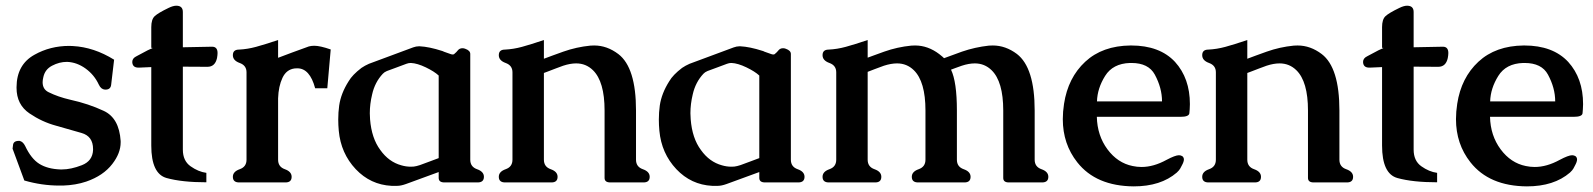

<svg xmlns="http://www.w3.org/2000/svg" viewBox="-20 -642 5692 686"><path d="M240.2 -477.5Q315.4 -473.6 387.7 -428.7L377 -337.9Q374.5 -321.8 356.9 -321.8H355Q340.8 -322.8 333 -339.8Q316.9 -374.5 285.9 -397Q254.9 -419.4 220.2 -420.9H218.8Q191.9 -420.9 166 -407.2Q140.6 -394 134.8 -366.2Q132.3 -356 132.3 -348.1Q132.3 -322.8 153.8 -312.5Q187 -295.9 231.4 -285.6Q295.9 -271.5 350.8 -245.8Q405.8 -220.2 411.1 -138.2V-133.3Q411.1 -94.7 381.3 -56.2Q349.1 -14.2 288.1 6.8Q250.5 19.5 205.1 21H191.4Q129.4 21 66.9 2.9L24.9 -110.8L26.4 -122.6Q27.3 -138.7 47.4 -138.7H49.8Q62 -136.2 69.8 -120.6Q91.3 -74.7 120.8 -56.4Q150.4 -38.1 195.8 -36.6H201.7Q233.4 -36.6 272.5 -51.8Q311 -66.9 312.5 -106.4V-109.4Q312.5 -155.3 271 -167Q219.2 -181.6 180.2 -192.9Q129.9 -206.5 85.4 -236.8Q39.1 -268.1 39.1 -328.1V-330.6Q39.6 -411.1 103 -446.3Q159.2 -478 227.5 -478Q233.9 -478 240.2 -477.5Z M520.5 -402.3Q514.6 -402.3 477.5 -400.4H474.6Q453.6 -400.4 452.6 -419.9V-420.9Q452.6 -434.1 468.3 -441.4Q477.5 -445.8 507.8 -462.4Q515.6 -466.3 523.9 -469.7Q525.4 -470.2 525.4 -470.7Q525.4 -471.2 520.5 -471.2V-544.9Q520.5 -572.8 532.7 -584.2Q544.9 -595.7 582.5 -613.8Q598.6 -621.6 609.9 -621.6Q633.3 -621.6 633.3 -599.1V-473.1L737.3 -475.1H737.8Q757.3 -475.1 757.3 -452.6Q757.3 -445.3 755.4 -434.6Q748.5 -403.3 721.2 -403.3L633.3 -403.8V-107.4Q633.3 -67.4 660.9 -47.9Q688.5 -28.3 717.3 -24.4V9.3Q630.4 9.3 575.4 -5.9Q520.5 -21 520.5 -122.1Z M973.6 -290.5V-71.3Q973.6 -45.9 997.8 -37.4Q1022 -28.8 1022 -10.3Q1022 9.8 1000 9.8H834.5Q812 9.8 812 -10.3Q812 -28.8 836.4 -37.4Q860.8 -45.9 860.8 -71.3V-383.8Q860.8 -408.2 836.4 -417Q812 -425.8 812 -444.8Q812 -464.8 834 -464.8Q864.3 -466.3 894.8 -474.6Q925.3 -482.9 973.6 -499V-435.5L1024.4 -454.6Q1062 -468.8 1083.5 -476.1Q1092.3 -478.5 1103 -478.5Q1123.5 -478.5 1161.6 -465.3L1149.4 -326.7H1106Q1086.9 -397.9 1042.5 -397.9Q1037.6 -397.9 1033.2 -397.5Q1003.4 -394 989.3 -364Q975.1 -334 973.6 -290.5Z M1547.4 -27.3 1430.2 15.6Q1412.1 22 1399.4 22H1378.9Q1303.7 18.1 1251 -37.6Q1197.8 -94.2 1190.4 -174.8Q1188.5 -195.3 1188.5 -214.8Q1188.5 -240.7 1191.9 -265.1Q1198.2 -308.6 1225.6 -351.6Q1238.8 -374.5 1271.5 -399.4Q1283.7 -407.7 1298.3 -414.1Q1337.9 -428.7 1377.2 -443.4Q1416.5 -458 1456.1 -472.7Q1466.8 -476.6 1476.6 -476.6H1479.5Q1512.7 -475.1 1559.6 -460Q1564.5 -458.5 1565.4 -457.5Q1575.2 -453.6 1590.3 -448.7Q1594.2 -447.3 1597.7 -447.3Q1600.6 -447.3 1602.5 -448.7Q1611.8 -456.5 1615.2 -461.4Q1621.6 -469.7 1632.3 -469.7Q1637.7 -469.7 1642.1 -467.8Q1660.2 -461.4 1660.2 -449.2V-71.3Q1660.2 -45.9 1684.6 -37.4Q1709 -28.8 1709 -10.3Q1709 9.8 1686.5 9.8H1567.9Q1547.4 9.8 1547.4 -6.3ZM1547.4 -372.1Q1531.7 -386.7 1501.2 -401.4Q1470.7 -416 1448.2 -417H1446.8Q1439.9 -417 1432.1 -414.1Q1414.6 -407.7 1397.2 -401.1Q1379.9 -394.5 1362.3 -388.2Q1353 -384.3 1347.7 -378.4Q1319.3 -348.1 1309.6 -304.7Q1301.3 -270.5 1301.3 -237.3Q1301.3 -227.1 1302.2 -215.8Q1307.6 -147.9 1338.9 -106Q1369.1 -63.5 1414.1 -51.3Q1430.7 -46.4 1447.8 -46.4Q1453.1 -46.4 1458.5 -46.9Q1467.3 -47.9 1480.5 -52.2Q1491.7 -56.2 1515.6 -65.2Q1539.6 -74.2 1547.4 -77.1Z M1923.3 -432.1Q1933.1 -435.5 1953.6 -443.4Q1974.1 -451.2 1992.7 -457.5Q2039.6 -474.1 2089.4 -479Q2096.2 -479.5 2103 -479.5Q2148.9 -479.5 2189.5 -448.7Q2252.4 -400.4 2252.4 -247.1V-71.3Q2252.4 -45.9 2276.9 -37.4Q2301.3 -28.8 2301.3 -10.3Q2301.3 9.8 2279.3 9.8H2160.6Q2140.1 9.8 2140.1 -6.3V-247.1Q2140.1 -350.6 2098.6 -391.1Q2073.7 -415.5 2038.6 -415.5Q2017.6 -415.5 1992.2 -407.2Q1981.4 -403.3 1965.1 -397.2Q1948.7 -391.1 1936.5 -386.2Q1925.3 -382.3 1923.3 -381.3V-71.3Q1923.3 -45.9 1947.8 -37.4Q1972.2 -28.8 1972.2 -10.3Q1972.2 9.8 1950.2 9.8H1784.7Q1762.2 9.8 1762.2 -10.3Q1762.2 -28.8 1786.6 -37.4Q1811 -45.9 1811 -71.3V-383.8Q1811 -408.2 1786.6 -417Q1762.2 -425.8 1762.2 -444.8Q1762.2 -464.8 1784.2 -464.8Q1814.5 -466.3 1845 -474.6Q1875.5 -482.9 1923.3 -499Z M2692.9 -27.3 2575.7 15.6Q2557.6 22 2544.9 22H2524.4Q2449.2 18.1 2396.5 -37.6Q2343.3 -94.2 2335.9 -174.8Q2334 -195.3 2334 -214.8Q2334 -240.7 2337.4 -265.1Q2343.8 -308.6 2371.1 -351.6Q2384.3 -374.5 2417 -399.4Q2429.2 -407.7 2443.8 -414.1Q2483.4 -428.7 2522.7 -443.4Q2562 -458 2601.6 -472.7Q2612.3 -476.6 2622.1 -476.6H2625Q2658.2 -475.1 2705.1 -460Q2710 -458.5 2710.9 -457.5Q2720.7 -453.6 2735.8 -448.7Q2739.7 -447.3 2743.2 -447.3Q2746.1 -447.3 2748 -448.7Q2757.3 -456.5 2760.7 -461.4Q2767.1 -469.7 2777.8 -469.7Q2783.2 -469.7 2787.6 -467.8Q2805.7 -461.4 2805.7 -449.2V-71.3Q2805.7 -45.9 2830.1 -37.4Q2854.5 -28.8 2854.5 -10.3Q2854.5 9.8 2832 9.8H2713.4Q2692.9 9.8 2692.9 -6.3ZM2692.9 -372.1Q2677.2 -386.7 2646.7 -401.4Q2616.2 -416 2593.8 -417H2592.3Q2585.4 -417 2577.6 -414.1Q2560.1 -407.7 2542.7 -401.1Q2525.4 -394.5 2507.8 -388.2Q2498.5 -384.3 2493.2 -378.4Q2464.8 -348.1 2455.1 -304.7Q2446.8 -270.5 2446.8 -237.3Q2446.8 -227.1 2447.8 -215.8Q2453.1 -147.9 2484.4 -106Q2514.6 -63.5 2559.6 -51.3Q2576.2 -46.4 2593.3 -46.4Q2598.6 -46.4 2604 -46.9Q2612.8 -47.9 2626 -52.2Q2637.2 -56.2 2661.1 -65.2Q2685.1 -74.2 2692.9 -77.1Z M3080.1 -436Q3085.9 -438 3104.2 -444.8Q3122.6 -451.7 3139.2 -457.5Q3186 -474.1 3235.8 -479Q3242.7 -479.5 3249.5 -479.5Q3295.4 -479.5 3335.9 -448.7Q3350.1 -437.5 3353 -434.1Q3365.2 -438.5 3383.1 -445.1Q3400.9 -451.7 3417 -457.5Q3463.9 -473.6 3513.2 -479Q3520.5 -479.5 3527.3 -479.5Q3572.8 -479.5 3613.3 -449.2Q3676.8 -400.4 3676.8 -247.1V-71.3Q3676.8 -45.9 3701.2 -37.4Q3725.6 -28.8 3725.6 -10.3Q3725.6 9.8 3703.1 9.8H3584.5Q3564.5 9.8 3564.5 -6.3V-247.1Q3564.5 -350.6 3522.9 -391.1Q3498 -415.5 3462.9 -415.5Q3441.9 -415.5 3416.5 -407.2Q3406.7 -403.8 3392.8 -398.7Q3378.9 -393.6 3377.9 -393.1Q3398.9 -349.6 3398.9 -247.1V-71.3Q3398.9 -45.9 3423.3 -37.4Q3447.8 -28.8 3447.8 -10.3Q3447.8 9.8 3425.8 9.8H3260.3Q3237.8 9.8 3237.8 -10.3Q3237.8 -28.8 3262.2 -37.4Q3286.6 -45.9 3286.6 -71.3V-247.1Q3286.6 -350.6 3245.1 -391.1Q3220.2 -415.5 3185.1 -415.5Q3164.1 -415.5 3138.2 -407.2Q3121.6 -401.4 3105.2 -395Q3088.9 -388.7 3080.1 -385.3V-71.3Q3080.1 -45.9 3104.5 -37.4Q3128.9 -28.8 3128.9 -10.3Q3128.9 9.8 3106.9 9.8H2941.4Q2918.9 9.8 2918.9 -10.3Q2918.9 -28.8 2943.4 -37.4Q2967.8 -45.9 2967.8 -71.3V-383.8Q2967.8 -408.2 2943.4 -417Q2918.9 -425.8 2918.9 -444.8Q2918.9 -464.8 2940.9 -464.8Q2971.2 -466.3 3001.7 -474.6Q3032.2 -482.9 3080.1 -499Z M3781.7 -271Q3795.9 -364.3 3857.4 -421.4Q3918.9 -478.5 4019.5 -479.5H4021.5Q4123.5 -479.5 4178.2 -420.9Q4231.4 -362.3 4231.4 -270Q4231 -250 4229.5 -237.3Q4228 -224.6 4197.8 -224.6H3898.9Q3900.4 -157.7 3936.8 -108.6Q3973.1 -59.6 4026.9 -48.8Q4042.5 -45.4 4058.6 -45.4Q4101.6 -45.4 4147.9 -70.8Q4179.2 -87.4 4192.4 -87.4Q4199.2 -87.4 4205.1 -83.5Q4210 -78.6 4210 -72.3Q4210 -64 4202.6 -50.8Q4196.3 -37.6 4192.1 -33.2Q4188 -28.8 4184.6 -25.4Q4127.4 23.9 4030.8 23.9Q3896 22.9 3829.1 -62Q3777.3 -127.4 3777.3 -216.3Q3777.3 -242.7 3781.7 -271ZM3899.4 -279.8H4131.8Q4131.8 -327.6 4106 -375.5Q4083.5 -417 4022.5 -417H4017.1Q3956.1 -415 3928.5 -370.8Q3900.9 -326.7 3899.4 -279.8Z M4436.5 -432.1Q4446.3 -435.5 4466.8 -443.4Q4487.3 -451.2 4505.9 -457.5Q4552.7 -474.1 4602.5 -479Q4609.4 -479.5 4616.2 -479.5Q4662.1 -479.5 4702.6 -448.7Q4765.6 -400.4 4765.6 -247.1V-71.3Q4765.6 -45.9 4790 -37.4Q4814.5 -28.8 4814.5 -10.3Q4814.5 9.8 4792.5 9.8H4673.8Q4653.3 9.8 4653.3 -6.3V-247.1Q4653.3 -350.6 4611.8 -391.1Q4586.9 -415.5 4551.8 -415.5Q4530.8 -415.5 4505.4 -407.2Q4494.6 -403.3 4478.3 -397.2Q4461.9 -391.1 4449.7 -386.2Q4438.5 -382.3 4436.5 -381.3V-71.3Q4436.5 -45.9 4460.9 -37.4Q4485.4 -28.8 4485.4 -10.3Q4485.4 9.8 4463.4 9.8H4297.9Q4275.4 9.8 4275.4 -10.3Q4275.4 -28.8 4299.8 -37.4Q4324.2 -45.9 4324.2 -71.3V-383.8Q4324.2 -408.2 4299.8 -417Q4275.4 -425.8 4275.4 -444.8Q4275.4 -464.8 4297.4 -464.8Q4327.6 -466.3 4358.2 -474.6Q4388.7 -482.9 4436.5 -499Z M4918 -402.3Q4912.1 -402.3 4875 -400.4H4872.1Q4851.1 -400.4 4850.1 -419.9V-420.9Q4850.1 -434.1 4865.7 -441.4Q4875 -445.8 4905.3 -462.4Q4913.1 -466.3 4921.4 -469.7Q4922.9 -470.2 4922.9 -470.7Q4922.9 -471.2 4918 -471.2V-544.9Q4918 -572.8 4930.2 -584.2Q4942.4 -595.7 4980 -613.8Q4996.1 -621.6 5007.3 -621.6Q5030.8 -621.6 5030.8 -599.1V-473.1L5134.8 -475.1H5135.3Q5154.8 -475.1 5154.8 -452.6Q5154.8 -445.3 5152.8 -434.6Q5146 -403.3 5118.7 -403.3L5030.8 -403.8V-107.4Q5030.8 -67.4 5058.3 -47.9Q5085.9 -28.3 5114.7 -24.4V9.3Q5027.8 9.3 4972.9 -5.9Q4918 -21 4918 -122.1Z M5186.5 -271Q5200.7 -364.3 5262.2 -421.4Q5323.7 -478.5 5424.3 -479.5H5426.3Q5528.3 -479.5 5583 -420.9Q5636.2 -362.3 5636.2 -270Q5635.7 -250 5634.3 -237.3Q5632.8 -224.6 5602.5 -224.6H5303.7Q5305.2 -157.7 5341.6 -108.6Q5377.9 -59.6 5431.6 -48.8Q5447.3 -45.4 5463.4 -45.4Q5506.3 -45.4 5552.7 -70.8Q5584 -87.4 5597.2 -87.4Q5604 -87.4 5609.9 -83.5Q5614.7 -78.6 5614.7 -72.3Q5614.7 -64 5607.4 -50.8Q5601.1 -37.6 5596.9 -33.2Q5592.8 -28.8 5589.4 -25.4Q5532.2 23.9 5435.5 23.9Q5300.8 22.9 5233.9 -62Q5182.1 -127.4 5182.1 -216.3Q5182.1 -242.7 5186.5 -271ZM5304.2 -279.8H5536.6Q5536.6 -327.6 5510.7 -375.5Q5488.3 -417 5427.2 -417H5421.9Q5360.8 -415 5333.3 -370.8Q5305.7 -326.7 5304.2 -279.8Z"/></svg>

Font: Caudex
Style: Bold
Weight: 700
Version: Version 1.01